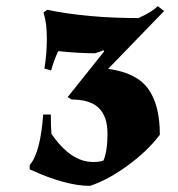

<svg xmlns="http://www.w3.org/2000/svg" viewBox="-20 -592 580 627"><path d="M146 -218Q146 -178 148 -155Q211 -63 284 -63Q307 -63 318 -68Q331 -99 331 -155.5Q331 -212 302.5 -239.5Q274 -267 214 -267L201 -275L320 -424L318 -428Q302 -421 290 -418Q237 -418 170 -425Q155 -392 147 -362L125 -368Q133 -416 133 -467Q133 -518 122 -551L134 -560Q265 -533 432 -533Q477 -553 495 -572L516 -556L333 -367Q425 -355 463.5 -302.5Q502 -250 502 -152Q463 -100 398.5 -52.5Q334 -5 274 15Q194 15 77 -39V-53Q112 -93 121 -218Z"/></svg>

Font: Almendra SC
Style: Bold
Weight: 700
Designer: Ana Sanfelippo
Foundry: Ana Sanfelippo
Version: Version 1.003